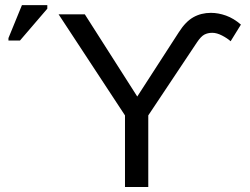

<svg xmlns="http://www.w3.org/2000/svg" viewBox="-20 -745 998 765"><path d="M478 0V-285.2L213.4 -688H317.9L526.9 -360.4L692.9 -617.2Q719.7 -659.2 750.7 -676.5Q781.7 -693.8 820.3 -693.8Q849.6 -693.8 880.4 -682.9Q911.1 -671.9 939.9 -647L898.9 -580.6Q886.2 -592.3 865 -603.3Q843.8 -614.3 825.7 -614.3Q808.1 -614.3 794.4 -607.2Q780.8 -600.1 765.1 -576.7L570.8 -285.2V0ZM168.5 -710.4 59.6 -583.5H13.7V-593.3L67.4 -724.6H168.5Z"/></svg>

Font: Arimo Nerd Font
Style: Regular
Weight: 400
Designer: Steve Matteson
Foundry: Monotype Imaging Inc.
Version: Version 1.33;Nerd Fonts 3.2.1